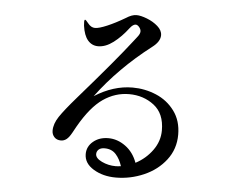

<svg xmlns="http://www.w3.org/2000/svg" viewBox="-52 -800 1104 866"><g transform="rotate(5 500.0 -367.0)"><path d="M766 -215Q766 -150 728 -100.5Q690 -51 629 -24.5Q568 2 502 2Q444 2 401 -24Q358 -50 358 -92Q358 -126 385.5 -149Q413 -172 454 -172Q495 -172 531.5 -145.5Q568 -119 585 -72Q631 -96 661 -137.5Q691 -179 691 -228Q691 -304 643 -341Q595 -378 530 -378Q467 -378 412.5 -340.5Q358 -303 306 -212Q302 -205 290 -183Q278 -161 266.5 -152Q255 -143 241 -143Q222 -143 211 -155Q200 -167 200 -184Q200 -215 222 -248Q244 -281 297 -342Q459 -528 529 -619Q534 -626 541.5 -635Q549 -644 552.5 -651Q556 -658 556 -664Q556 -674 548 -683.5Q540 -693 532 -693Q520 -693 506 -675Q475 -634 440 -607.5Q405 -581 371 -581Q343 -581 324.5 -602.5Q306 -624 300 -668L299 -686Q299 -695 303 -695Q306 -695 318 -680Q332 -662 350 -662Q368 -662 404.5 -677.5Q441 -693 485 -719Q511 -736 532 -736Q551 -736 579.5 -725Q608 -714 629 -695.5Q650 -677 650 -655Q650 -626 614 -599Q471 -489 371 -355Q456 -409 543 -409Q599 -409 650 -387.5Q701 -366 733.5 -322Q766 -278 766 -215ZM521 -51Q511 -83 492 -104Q473 -125 441 -125Q423 -125 414 -116.5Q405 -108 405 -96Q405 -77 434.5 -63Q464 -49 497 -49Q505 -49 521 -51Z"/></g></svg>

Font: Shippori Mincho Medium
Style: Regular
Weight: 500
Designer: FONTDASU
Foundry: FONTDASU / Google Inc. / but / Adobe
Version: Version 3.110; ttfautohint (v1.8.3)